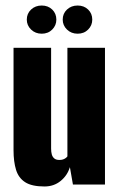

<svg xmlns="http://www.w3.org/2000/svg" viewBox="-20 -668 431 695"><path d="M141 7Q95 7 71 -8.5Q47 -24 38 -53.5Q29 -83 29 -124V-495H165V-130Q165 -118 167.5 -109Q170 -100 176.5 -94.5Q183 -89 195 -89Q203 -89 208.5 -91Q214 -93 218 -96Q222 -99 224 -102V-495H360V0H244L233 -63Q224 -33 199.5 -13Q175 7 141 7ZM131 -546Q108 -546 92.5 -561Q77 -576 77 -597Q77 -619 92.5 -633.5Q108 -648 131 -648Q154 -648 169 -633.5Q184 -619 184 -597Q184 -576 169 -561Q154 -546 131 -546ZM261 -546Q238 -546 222.5 -561Q207 -576 207 -597Q207 -619 222.5 -633.5Q238 -648 261 -648Q284 -648 299 -633.5Q314 -619 314 -597Q314 -576 299 -561Q284 -546 261 -546Z"/></svg>

Font: Alumni Sans Thin ExtraBold
Style: Regular
Weight: 800
Version: Version 1.018